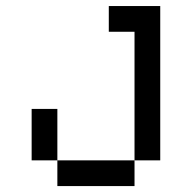

<svg xmlns="http://www.w3.org/2000/svg" viewBox="-20 -628 648 648"><path d="M434 -86.8V-520.8H347.2V-607.6H520.8V-86.8ZM173.6 -86.8H86.8V-260.4H173.6ZM173.6 -86.8H434V0H173.6Z"/></svg>

Font: 8-bit Operator+ 8
Style: Regular
Weight: 400
Designer: GrandChaos9000
Version: Version 1.3.0 - August 1, 2014